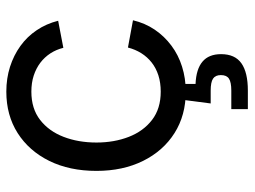

<svg xmlns="http://www.w3.org/2000/svg" viewBox="-117 -467 789 595"><g transform="rotate(-90 277.5 -169.5)"><path d="M291 11.7Q217.8 11.7 162.6 -23.2Q107.4 -58.1 76.4 -120.6Q45.4 -183.1 45.4 -265.1Q45.4 -348.6 76.4 -411.4Q107.4 -474.1 162.6 -509.3Q217.8 -544.4 291 -544.4Q332 -544.4 367.9 -533Q403.8 -521.5 432.6 -500.7Q461.4 -480 481.4 -450.2Q501.5 -420.4 510.7 -383.8L426.8 -367.7Q421.4 -389.6 409.7 -407.7Q397.9 -425.8 380.6 -439Q363.3 -452.1 340.8 -459.5Q318.4 -466.8 291 -466.8Q238.3 -466.8 203.4 -439.7Q168.5 -412.6 150.9 -366.9Q133.3 -321.3 133.3 -265.1Q133.3 -210 150.9 -164.8Q168.5 -119.6 203.4 -92.8Q238.3 -65.9 291 -65.9Q318.8 -65.9 341.6 -73.2Q364.3 -80.6 381.3 -94Q398.4 -107.4 410.2 -126.2Q421.9 -145 427.7 -167.5L512.2 -151.9Q503.4 -114.7 483.2 -84.7Q462.9 -54.7 433.8 -33Q404.8 -11.2 368.4 0.2Q332 11.7 291 11.7ZM236.8 204.1V152.8H294.4Q320.3 152.8 331.3 145.5Q342.3 138.2 342.3 120.6Q342.3 103.5 331.3 96.2Q320.3 88.9 294.4 88.9H254.4L269 -23.4H314.9V0V42Q360.8 43.9 384 63.5Q407.2 83 407.2 121.1Q407.2 164.1 378.9 184.1Q350.6 204.1 294.4 204.1Z"/></g></svg>

Font: Inter 20pt
Style: Regular
Weight: 400
Version: Version 4.001;git-66647c0bb